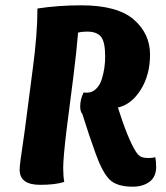

<svg xmlns="http://www.w3.org/2000/svg" viewBox="-20 -693 626 723"><path d="M491 -123Q500 -109 509.5 -103.5Q519 -98 540 -98Q554 -98 565 -101Q568 -83 568 -65Q568 -27 543 -8.5Q518 10 480 10Q419 10 392 -17.5Q365 -45 340 -115Q315 -184 290 -264Q282 -273 282 -292Q282 -319 295 -345Q299 -344 307 -344Q327 -344 341.5 -358Q356 -372 363 -394Q370 -416 373 -437.5Q376 -459 376 -480Q376 -536 360 -555Q344 -574 308 -574Q287 -574 274 -570Q269 -506 256 -402L230 -199Q218 -98 218 -61Q218 -29 222 -8Q189 3 131 3Q54 3 54 -54Q54 -65 57.5 -92Q61 -119 67.5 -162Q74 -205 77 -231L103 -431Q121 -564 121 -661Q200 -673 286 -673Q421 -673 483 -620Q545 -567 545 -487Q545 -412 510.5 -356Q476 -300 424 -288Q461 -171 491 -123Z"/></svg>

Font: Overlock Black
Style: Italic
Weight: 900
Designer: Dario Muhafara
Foundry: Dario Manuel Muhafara
Version: Version 1.002